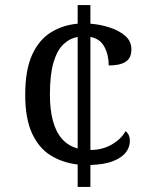

<svg xmlns="http://www.w3.org/2000/svg" viewBox="-20 -734 599 754"><path d="M285 -88Q225 -95 178.5 -124Q132 -153 105.5 -211Q79 -269 79 -361Q79 -460 106.5 -519.5Q134 -579 181 -607.5Q228 -636 285 -641V-714H335V-641Q374 -638 411 -626Q448 -614 472 -593Q496 -572 496 -540Q496 -523 490.5 -511Q485 -499 473.5 -491.5Q462 -484 445.5 -480.5Q429 -477 407 -477Q407 -518 390 -550Q373 -582 335 -589V-145Q382 -145 419 -166.5Q456 -188 473 -219Q481 -213 485.5 -203.5Q490 -194 490 -180Q490 -157 475 -136.5Q460 -116 426 -102Q392 -88 335 -86V0H285ZM285 -589Q253 -583 228.5 -559.5Q204 -536 190 -488.5Q176 -441 176 -362Q176 -303 188 -259Q200 -215 224 -188Q248 -161 285 -151Z"/></svg>

Font: Noto Rashi Hebrew
Style: Regular
Weight: 400
Version: Version 1.006